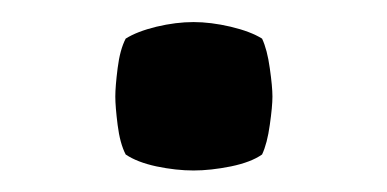

<svg xmlns="http://www.w3.org/2000/svg" viewBox="-20 -351 351 174"><path d="M84.5 -263.5Q84.5 -272.5 86.6 -289.2Q88.7 -306 93.9 -316Q104.2 -322.5 121.8 -326.8Q139.5 -331 155.4 -331Q170.9 -331 189 -326.8Q207.1 -322.5 217.5 -316Q222.2 -306 224.5 -289.2Q226.9 -272.5 226.9 -263.5Q226.9 -254.5 224.5 -237.8Q222.2 -221 217.5 -211Q207.6 -204 189.3 -200.2Q170.9 -196.5 155.4 -196.5Q139.5 -196.5 121.8 -200.2Q104.2 -204 93.9 -211Q88.7 -221 86.6 -237.8Q84.5 -254.5 84.5 -263.5Z"/></svg>

Font: Signika Medium
Style: Regular
Weight: 500
Designer: Anna Giedry
Foundry: Anna Giedry
Version: Version 2.000